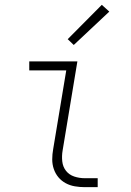

<svg xmlns="http://www.w3.org/2000/svg" viewBox="-20 -774 540 794"><path d="M331 0Q310 0 289.5 -3.5Q269 -7 251.5 -16.5Q234 -26 221.5 -41Q209 -56 202.5 -75Q196 -94 196 -115Q196 -136 200 -158L254 -483H101V-520H300L239 -152Q235 -129 237.5 -106.5Q240 -84 253 -67.5Q266 -51 287 -44Q308 -37 331 -37H384V0ZM285 -588 260 -612 401 -754 432 -726Z"/></svg>

Font: Iosevka SS04 Extralight
Style: Italic
Weight: 200
Italic angle: -9°
Monospace: yes
Designer: Belleve Invis
Foundry: Belleve Invis
Version: Version 19.0.0; ttfautohint (v1.8.4)